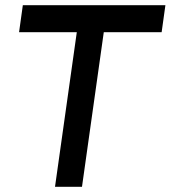

<svg xmlns="http://www.w3.org/2000/svg" viewBox="-20 -720 670 740"><path d="M617.5 -700 603 -596H380L296 0H192L276 -596H53.5L68 -700Z"/></svg>

Font: Urbanist SemiBold
Style: Italic
Weight: 600
Italic angle: -8°
Designer: Corey Hu
Foundry: Corey Hu
Version: Version 1.321; ttfautohint (v1.8.4.7-5d5b)